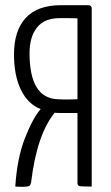

<svg xmlns="http://www.w3.org/2000/svg" viewBox="-20 -720 429 741"><path d="M73 1Q51 1 39 0Q46 -110 76.5 -187.5Q107 -265 137 -299Q88 -318 61 -373Q34 -428 34 -510Q34 -601 79 -650.5Q124 -700 216 -700H321Q327 -700 330 -697Q333 -694 334 -690V-687V0Q293 0 286 -2Q279 -4 279 -14V-284H210Q197 -284 191 -285Q122 -200 100 -16Q98 -6 94 -3Q90 0 73 1ZM94 -515Q94 -341 203 -337Q216 -336 241 -336Q248 -336 261 -336.5Q274 -337 279 -337V-649Q278 -649 269.5 -649.5Q261 -650 245.5 -650Q230 -650 211 -650Q151 -650 122.5 -613.5Q94 -577 94 -515Z"/></svg>

Font: Yanone Kaffeesatz Light
Style: Regular
Weight: 300
Designer: Yanone (Cyrillic: Daniel Pouzeot)
Foundry: Yanone
Version: Version 1.003;PS 001.003;hotconv 1.0.88;makeotf.lib2.5.64775